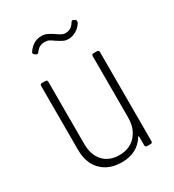

<svg xmlns="http://www.w3.org/2000/svg" viewBox="-171 -793 816 899"><g transform="rotate(-30 237.0 -343.5)"><path d="M363 -502H382Q392 -502 392 -492V-10Q392 0 382 0H363Q353 0 353 -10V-56Q353 -59 351.5 -59.5Q350 -60 348 -58Q329 -26 297.5 -9.5Q266 7 224 7Q156 7 115 -33.5Q74 -74 74 -148V-492Q74 -502 84 -502H103Q113 -502 113 -492V-157Q113 -96 144.5 -62Q176 -28 231 -28Q286 -28 319.5 -64.5Q353 -101 353 -162V-492Q353 -502 363 -502ZM239 -641Q224 -652 214.5 -657Q205 -662 192 -662Q176 -662 164.5 -656.5Q153 -651 141 -635Q135 -626 127 -632L120 -637Q112 -643 117 -651Q146 -694 191 -694Q207 -694 219.5 -688.5Q232 -683 249 -672Q252 -670 262 -663Q272 -656 280.5 -652.5Q289 -649 297 -649Q312 -649 324 -655.5Q336 -662 347 -680Q353 -688 359 -684L363 -682L368 -679Q372 -676 372 -671Q372 -666 369 -660Q355 -639 335 -628.5Q315 -618 296 -618Q280 -618 268 -624Q256 -630 239 -641Z"/></g></svg>

Font: Barlow Semi Condensed ExLight
Style: Regular
Weight: 275
Width: 4
Designer: Jeremy Tribby
Foundry: Tribby Type
Version: Version 1.408